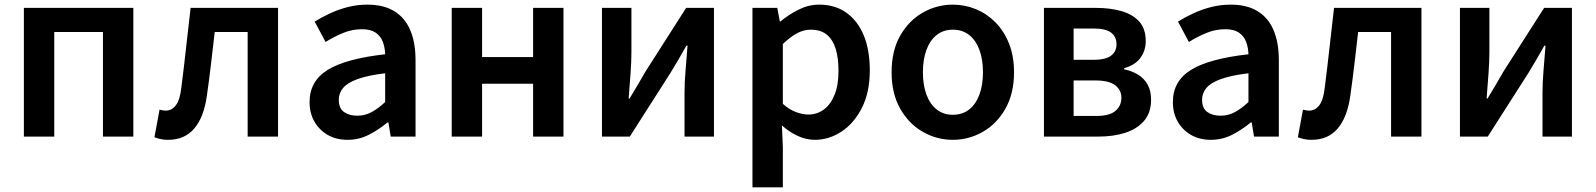

<svg xmlns="http://www.w3.org/2000/svg" viewBox="-20 -589 6882 828"><path d="M83 0V-555H555V0H424V-451H214V0Z M705 14Q687 14 673.5 11Q660 8 646 3L668 -116Q675 -115 681 -113.5Q687 -112 695 -112Q721 -112 738.5 -135Q756 -158 762 -211Q773 -297 782.5 -383.5Q792 -470 802 -555H1179V0H1048V-451H906Q898 -382 890 -313.5Q882 -245 872 -175Q859 -83 817.5 -34.5Q776 14 705 14Z M1479 14Q1430 14 1393.5 -7Q1357 -28 1336 -64.5Q1315 -101 1315 -149Q1315 -239 1393 -287.5Q1471 -336 1641 -355Q1640 -385 1630.5 -409.5Q1621 -434 1599.5 -448.5Q1578 -463 1541 -463Q1499 -463 1460 -447Q1421 -431 1384 -408L1337 -496Q1368 -515 1403.5 -531.5Q1439 -548 1479.5 -558.5Q1520 -569 1564 -569Q1634 -569 1680 -541Q1726 -513 1749 -459.5Q1772 -406 1772 -329V0H1665L1655 -61H1651Q1614 -30 1571 -8Q1528 14 1479 14ZM1521 -90Q1554 -90 1582.5 -105.5Q1611 -121 1641 -149V-273Q1566 -264 1522 -248Q1478 -232 1459.5 -209.5Q1441 -187 1441 -159Q1441 -122 1463.5 -106Q1486 -90 1521 -90Z M1928 0V-555H2059V-343H2279V-555H2410V0H2279V-228H2059V0Z M2576 0V-555H2703V-364Q2703 -322 2699 -269Q2695 -216 2691 -164H2695Q2710 -189 2730 -222.5Q2750 -256 2764 -281L2939 -555H3059V0H2932V-191Q2932 -233 2936.5 -286Q2941 -339 2945 -392H2940Q2926 -367 2906 -332.5Q2886 -298 2871 -274L2696 0Z M3225 219V-555H3332L3343 -496H3345Q3381 -526 3424 -547.5Q3467 -569 3512 -569Q3582 -569 3631 -533.5Q3680 -498 3705.5 -435Q3731 -372 3731 -286Q3731 -191 3697 -124Q3663 -57 3609 -21.5Q3555 14 3494 14Q3457 14 3421 -2.5Q3385 -19 3352 -48L3356 45V219ZM3466 -95Q3503 -95 3532.5 -116.5Q3562 -138 3579 -180Q3596 -222 3596 -284Q3596 -340 3583.5 -379.5Q3571 -419 3545 -440Q3519 -461 3476 -461Q3446 -461 3417 -445.5Q3388 -430 3356 -399V-141Q3386 -115 3414.5 -105Q3443 -95 3466 -95Z M4089 14Q4020 14 3959.5 -20.5Q3899 -55 3862 -120.5Q3825 -186 3825 -277Q3825 -370 3862 -435Q3899 -500 3959.5 -534.5Q4020 -569 4089 -569Q4141 -569 4188.5 -549.5Q4236 -530 4273 -492.5Q4310 -455 4331.5 -401Q4353 -347 4353 -277Q4353 -186 4316 -120.5Q4279 -55 4218.5 -20.5Q4158 14 4089 14ZM4089 -94Q4130 -94 4159 -116.5Q4188 -139 4203.5 -180.5Q4219 -222 4219 -277Q4219 -333 4203.5 -374.5Q4188 -416 4159 -438.5Q4130 -461 4089 -461Q4049 -461 4020 -438.5Q3991 -416 3975.5 -374.5Q3960 -333 3960 -277Q3960 -222 3975.5 -180.5Q3991 -139 4020 -116.5Q4049 -94 4089 -94Z M4482 0V-555H4706Q4768 -555 4816.5 -541Q4865 -527 4893 -496Q4921 -465 4921 -411Q4921 -371 4898 -339.5Q4875 -308 4828 -295V-290Q4862 -283 4888 -267Q4914 -251 4929 -224.5Q4944 -198 4944 -159Q4944 -103 4914 -68Q4884 -33 4833 -16.5Q4782 0 4718 0ZM4610 -331H4694Q4748 -331 4771.5 -349Q4795 -367 4795 -398Q4795 -430 4772 -448Q4749 -466 4697 -466H4610ZM4610 -89H4709Q4764 -89 4790 -110.5Q4816 -132 4816 -168Q4816 -201 4789 -221.5Q4762 -242 4705 -242H4610Z M5202 14Q5153 14 5116.5 -7Q5080 -28 5059 -64.5Q5038 -101 5038 -149Q5038 -239 5116 -287.5Q5194 -336 5364 -355Q5363 -385 5353.5 -409.5Q5344 -434 5322.5 -448.5Q5301 -463 5264 -463Q5222 -463 5183 -447Q5144 -431 5107 -408L5060 -496Q5091 -515 5126.5 -531.5Q5162 -548 5202.5 -558.5Q5243 -569 5287 -569Q5357 -569 5403 -541Q5449 -513 5472 -459.5Q5495 -406 5495 -329V0H5388L5378 -61H5374Q5337 -30 5294 -8Q5251 14 5202 14ZM5244 -90Q5277 -90 5305.5 -105.5Q5334 -121 5364 -149V-273Q5289 -264 5245 -248Q5201 -232 5182.5 -209.5Q5164 -187 5164 -159Q5164 -122 5186.5 -106Q5209 -90 5244 -90Z M5636 14Q5618 14 5604.5 11Q5591 8 5577 3L5599 -116Q5606 -115 5612 -113.5Q5618 -112 5626 -112Q5652 -112 5669.5 -135Q5687 -158 5693 -211Q5704 -297 5713.5 -383.5Q5723 -470 5733 -555H6110V0H5979V-451H5837Q5829 -382 5821 -313.5Q5813 -245 5803 -175Q5790 -83 5748.5 -34.5Q5707 14 5636 14Z M6276 0V-555H6403V-364Q6403 -322 6399 -269Q6395 -216 6391 -164H6395Q6410 -189 6430 -222.5Q6450 -256 6464 -281L6639 -555H6759V0H6632V-191Q6632 -233 6636.5 -286Q6641 -339 6645 -392H6640Q6626 -367 6606 -332.5Q6586 -298 6571 -274L6396 0Z"/></svg>

Font: Noto Sans SC SemiBold
Style: Regular
Weight: 600
Designer: Ryoko NISHIZUKA 西塚涼子 (kana, bopomofo & ideographs); Paul D. Hunt (Latin, Greek & Cyrillic); Sandoll Communications 산돌커뮤니
Foundry: Adobe
Version: Version 2.004-H2;hotconv 1.0.118;makeotfexe 2.5.65603